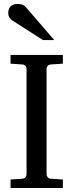

<svg xmlns="http://www.w3.org/2000/svg" viewBox="-20 -948 370 968"><path d="M33.2 0V-43L92.8 -46.9Q103.5 -47.9 108.6 -54.7Q113.8 -61.5 113.8 -68.8V-602.1Q113.8 -609.4 108.6 -615.7Q103.5 -622.1 92.8 -623L33.2 -627V-670.9H296.9V-627L235.8 -623Q225.6 -622.1 220.2 -615.7Q214.8 -609.4 214.8 -602.1V-68.8Q214.8 -61.5 220.2 -54.7Q225.6 -47.9 235.8 -46.9L296.9 -43V0ZM196.3 -746.1 44.4 -843.3Q33.7 -850.1 27.6 -859.9Q21.5 -869.6 21.5 -883.3Q21.5 -891.1 23.9 -899.2Q26.4 -907.2 31.7 -913.6Q37.1 -919.9 45.9 -924.1Q54.7 -928.2 67.4 -928.2Q78.1 -928.2 85.4 -926.5Q92.8 -924.8 98.6 -921.4Q104.5 -918 109.4 -912.8Q114.3 -907.7 119.6 -901.4L253.4 -746.1Z"/></svg>

Font: Tagmukay Beta
Style: Regular
Weight: 400
Designer: Peter Martin
Foundry: SIL International
Version: Version 2.000; dev 82b92eM